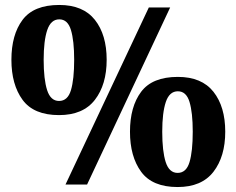

<svg xmlns="http://www.w3.org/2000/svg" viewBox="-20 -744 953 774"><path d="M218 -280Q116 -280 71 -341.5Q26 -403 26 -503Q26 -604 71 -664Q116 -724 219 -724Q315 -724 362.5 -664Q410 -604 410 -503Q410 -403 362.5 -341.5Q315 -280 218 -280ZM244 0 580 -714H666L331 0ZM218 -337Q253 -337 266 -380.5Q279 -424 279 -503Q279 -580 266 -623Q253 -666 219 -666Q185 -666 170.5 -623Q156 -580 156 -503Q156 -424 170 -380.5Q184 -337 218 -337ZM696 10Q594 10 549 -51.5Q504 -113 504 -213Q504 -314 549 -374Q594 -434 697 -434Q793 -434 840.5 -374Q888 -314 888 -213Q888 -113 840.5 -51.5Q793 10 696 10ZM696 -47Q731 -47 744 -90.5Q757 -134 757 -213Q757 -290 744 -333Q731 -376 697 -376Q663 -376 648.5 -333Q634 -290 634 -213Q634 -134 648 -90.5Q662 -47 696 -47Z"/></svg>

Font: Noto Serif Black
Style: Regular
Weight: 900
Designer: Monotype Design Team
Foundry: Monotype Imaging Inc.
Version: Version 2.014; ttfautohint (v1.8.4.7-5d5b)